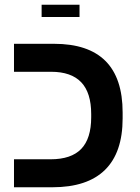

<svg xmlns="http://www.w3.org/2000/svg" viewBox="-20 -791 593 811"><path d="M498 -315.9V-291Q498 -146.5 423.3 -73.2Q348.6 0 201.2 0H39.1V-118.2H193.8Q280.8 -118.2 323 -161.9Q365.2 -205.6 365.2 -295.9V-309.1Q365.2 -399.4 323 -443.6Q280.8 -487.8 195.8 -487.8H39.1V-606H208Q498 -606 498 -315.9ZM155.8 -719.2V-771H315.9V-719.2Z"/></svg>

Font: Libra Sans Modern
Style: Bold
Weight: 700
Foundry: Stefan Peev, Context Ltd
Version: Version 1.000